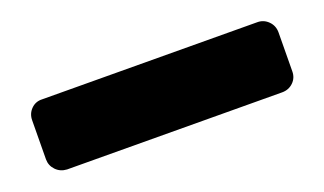

<svg xmlns="http://www.w3.org/2000/svg" viewBox="-36 -130 872 516"><g transform="rotate(-20 400.0 127.5)"><path d="M751 185Q751 204 738 216.5Q725 229 706 229L92 226Q73 225 60.5 212Q48 199 48 181L49 70Q49 51 62 38Q75 25 94 26L708 29Q726 29 739 42Q752 55 752 74Z"/></g></svg>

Font: d puntillas B to tiptoe
Style: Regular
Weight: 400
Designer: deFharo
Foundry: deFharo.com
Version: Version 1.001 2012